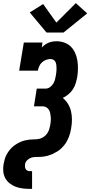

<svg xmlns="http://www.w3.org/2000/svg" viewBox="-27 -1008 580 1233"><path d="M164 205Q141 205 117.5 202Q94 199 73 191Q52 183 34.5 169Q17 155 6.5 135.5Q-4 116 -6 92.5Q-8 69 -4 46Q-1 31 3 16Q7 1 14 -12.5Q21 -26 30.5 -39Q40 -52 51.5 -62.5Q63 -73 76.5 -81.5Q90 -90 104.5 -96.5Q119 -103 134 -106.5Q149 -110 163.5 -111.5Q178 -113 193 -113Q208 -113 223 -116Q238 -119 251.5 -127.5Q265 -136 274.5 -149Q284 -162 288.5 -176.5Q293 -191 296 -206Q298 -218 299 -231Q300 -244 299 -256.5Q298 -269 295.5 -281Q293 -293 287 -303Q281 -313 270.5 -319Q260 -325 248 -325H191L209 -439H266Q281 -439 293.5 -448Q306 -457 314 -469.5Q322 -482 326 -496.5Q330 -511 332 -525Q334 -535 335 -546Q336 -557 336 -567.5Q336 -578 335 -588.5Q334 -599 330 -608.5Q326 -618 317 -623.5Q308 -629 298 -629Q283 -629 268.5 -623.5Q254 -618 242.5 -607.5Q231 -597 225 -583Q219 -569 216 -554H96L126 -735H246L241 -703Q251 -713 262 -721Q273 -729 285.5 -734Q298 -739 311 -741Q324 -743 336 -743Q363 -743 387.5 -734Q412 -725 429 -707.5Q446 -690 456 -667Q466 -644 470 -618.5Q474 -593 473.5 -566Q473 -539 469 -513Q465 -493 459 -473Q453 -453 441 -434.5Q429 -416 412 -402Q395 -388 376 -379Q396 -363 409.5 -341Q423 -319 429 -293.5Q435 -268 435 -240.5Q435 -213 430 -185Q428 -171 424.5 -157Q421 -143 415.5 -129Q410 -115 403 -102Q396 -89 386.5 -77Q377 -65 366 -54.5Q355 -44 342 -36Q329 -28 315.5 -21.5Q302 -15 288 -10.5Q274 -6 259.5 -3.5Q245 -1 230.5 -0.5Q216 0 202 0Q188 0 174 4.5Q160 9 148.5 20Q137 31 134 45Q133 54 133.5 62Q134 70 137.5 77Q141 84 148.5 87.5Q156 91 164 91H179V205ZM381 -799H272L164 -928L250 -982L335 -863L460 -988L533 -922Z"/></svg>

Font: Iosevka Slab Heavy Oblique
Style: Regular
Weight: 900
Italic angle: -9°
Monospace: yes
Designer: Belleve Invis
Foundry: Belleve Invis
Version: Version 11.1.1; ttfautohint (v1.8.3)